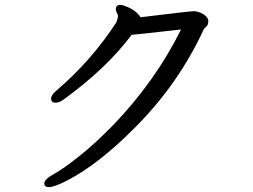

<svg xmlns="http://www.w3.org/2000/svg" viewBox="-20 -733 1040 789"><path d="M181 36Q162 36 162 20Q162 4 201 -17.5Q240 -39 306 -91.5Q372 -144 448 -222Q620 -402 724 -612Q532 -590 521 -590Q417 -451 240 -323Q223 -311 209 -311Q190 -311 190 -328Q190 -342 212 -361Q355 -483 458 -641Q463 -653 465 -666Q465 -672 460.5 -679.5Q456 -687 456 -695Q456 -713 475 -713Q485 -713 507 -703Q529 -693 543 -679.5Q557 -666 557 -662Q760 -687 777 -687Q795 -687 815.5 -674.5Q836 -662 836 -647Q836 -631 828 -624Q820 -617 818 -614Q714 -388 534 -208Q386 -59 259 7Q204 36 181 36Z"/></svg>

Font: LXGW WenKai Mono Medium
Style: Regular
Weight: 500
Monospace: yes
Designer: LXGW / Fontworks Inc.
Foundry: LXGW / Fontworks Inc.
Version: Version 1.520; June 14, 2025